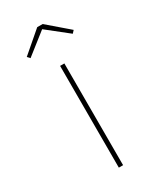

<svg xmlns="http://www.w3.org/2000/svg" viewBox="-185 -792 720 858"><g transform="rotate(-30 174.5 -363.0)"><path d="M163 0V-525H185V0ZM66 -621 54 -634 161 -726H189L296 -634L284 -621L168 -713H183Z"/></g></svg>

Font: Lexend Peta Thin
Style: Regular
Weight: 250
Version: Version 1.007